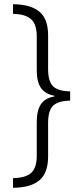

<svg xmlns="http://www.w3.org/2000/svg" viewBox="-20 -735 395 914"><path d="M42 113Q102 112 128.5 88Q155 64 155 5V-155Q155 -209 174.5 -238.5Q194 -268 239 -276V-279Q194 -288 174.5 -317Q155 -346 155 -400V-561Q155 -620 127.5 -644Q100 -668 42 -669V-715Q126 -714 167.5 -679.5Q209 -645 209 -567V-407Q209 -347 233 -324Q257 -301 314 -300V-256Q258 -255 233.5 -232.5Q209 -210 209 -149V10Q209 88 168 123Q127 158 42 159Z"/></svg>

Font: Noto Sans Khmer UI Condensed Light
Style: Regular
Weight: 300
Width: 3
Designer: Danh Hong and the Monotype Design Team
Foundry: Monotype Imaging Inc.
Version: Version 2.002; ttfautohint (v1.8.4.7-5d5b)